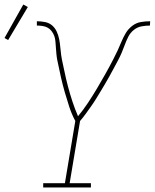

<svg xmlns="http://www.w3.org/2000/svg" viewBox="-51 -829 684 849"><path d="M140 0V-19H236L282 -294Q266 -324 255.5 -356Q245 -388 235.5 -421Q226 -454 218.5 -487.5Q211 -521 204 -555V-556Q204 -557 204 -557.5Q204 -558 203 -558V-559Q200 -574 198.5 -589.5Q197 -605 196 -620V-621Q195 -634 194 -646.5Q193 -659 189 -670Q185 -681 177.5 -691Q170 -701 160 -706.5Q150 -712 137.5 -714Q125 -716 112 -716V-735Q130 -735 148 -731.5Q166 -728 179 -717Q192 -706 199.5 -690Q207 -674 210.5 -656.5Q214 -639 215.5 -621Q217 -603 219.5 -585.5Q222 -568 226 -550.5Q230 -533 233.5 -515.5Q237 -498 241 -481Q245 -464 249.5 -447Q254 -430 259 -413Q264 -396 269.5 -379.5Q275 -363 281 -347Q287 -331 294 -315Q318 -344 338.5 -375Q359 -406 378 -438Q397 -470 415 -502Q433 -534 450 -567Q460 -586 469 -605.5Q478 -625 486 -644.5Q494 -664 505 -682.5Q516 -701 533.5 -714.5Q551 -728 571.5 -731.5Q592 -735 613 -735L612 -716Q594 -716 575 -712.5Q556 -709 540.5 -696.5Q525 -684 516 -666Q507 -648 500.5 -630Q494 -612 486.5 -594.5Q479 -577 469.5 -559.5Q460 -542 451 -525Q442 -508 432.5 -491Q423 -474 413 -457Q403 -440 393 -423.5Q383 -407 372.5 -390Q362 -373 350.5 -357Q339 -341 327.5 -325Q316 -309 303 -294L257 -19H351V0ZM-15 -652 -31 -661 52 -809 72 -798Z"/></svg>

Font: Iosevka Etoile Thin Oblique
Style: Regular
Weight: 100
Italic angle: -9°
Designer: Belleve Invis
Foundry: Belleve Invis
Version: Version 15.5.2; ttfautohint (v1.8.4)